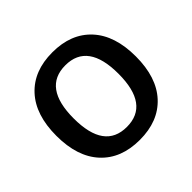

<svg xmlns="http://www.w3.org/2000/svg" viewBox="-137 -679 837 837"><g transform="rotate(-45 282.0 -260.0)"><path d="M420 -260Q420 -450 282 -450Q144 -450 144 -260Q144 -70 282 -70Q420 -70 420 -260ZM462 -60.5Q397 10 282 10Q167 10 102 -60.5Q37 -131 37 -260Q37 -389 102 -459.5Q167 -530 282 -530Q397 -530 462 -459.5Q527 -389 527 -260Q527 -131 462 -60.5Z"/></g></svg>

Font: Rounded Mplus 1c Medium
Style: Regular
Weight: 500
Version: Version 1.059.20150529